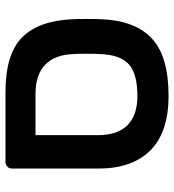

<svg xmlns="http://www.w3.org/2000/svg" viewBox="12 -622 621 684"><g transform="rotate(-90 322.0 -280.5)"><path d="M63 -240V-547Q63 -558 70 -564.5Q77 -571 87 -571H335Q471 -571 530.5 -511.5Q590 -452 595 -332Q596 -322 596 -282Q596 -241 595 -231Q591 -111 527.5 -50.5Q464 10 322 10Q192 10 127.5 -55Q63 -120 63 -240ZM471 -236Q472 -246 472 -282Q472 -317 471 -327Q469 -395 433 -429.5Q397 -464 329 -464H182V-242Q182 -172 217.5 -136.5Q253 -101 321 -101Q402 -101 435.5 -132.5Q469 -164 471 -236Z"/></g></svg>

Font: Hezaedrus Medium
Style: Regular
Weight: 500
Designer: Hubert & Fischer
Foundry: Hubert & Fischer
Version: Version 1.10;September 3, 2019;FontCreator 11.5.0.2425 64-bi